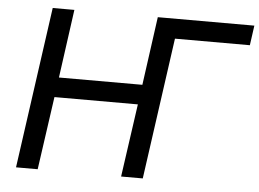

<svg xmlns="http://www.w3.org/2000/svg" viewBox="-50 -765 1121 830"><g transform="rotate(5 510.5 -350.0)"><path d="M549 -317H187L142 0H48L146 -700H240L199 -403H561L602 -700H1021L1009 -614H684L598 0H504Z"/></g></svg>

Font: Retni Sans Medium
Style: Italic
Weight: 500
Italic angle: -8°
Designer: Vitaly Kuzmin
Foundry: ParaType Ltd.
Version: Version 1.00;June 10, 2019;FontCreator 11.5.0.2425 64-bit; t